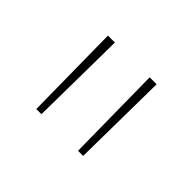

<svg xmlns="http://www.w3.org/2000/svg" viewBox="-67 -786 449 449"><g transform="rotate(45 157.5 -561.0)"><path d="M80 -441 77 -681H100L97 -441ZM218 -441 215 -681H238L235 -441Z"/></g></svg>

Font: Fira Sans Condensed Thin
Style: Regular
Weight: 250
Width: 3
Designer: Carrois Corporate & Edenspiekermann AG
Foundry: Carrois Corporate GbR & Edenspiekermann AG
Version: Version 4.203